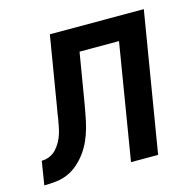

<svg xmlns="http://www.w3.org/2000/svg" viewBox="-124 -606 706 691"><g transform="rotate(-15 229.5 -260.0)"><path d="M-41 0 -27 -88Q-12 -88 2.5 -94Q17 -100 27.5 -111.5Q38 -123 45.5 -136.5Q53 -150 57.5 -164.5Q62 -179 64.5 -193.5Q67 -208 70 -223Q70 -225 70.5 -227.5Q71 -230 71 -232Q72 -239 73.5 -246.5Q75 -254 76 -261L119 -520H469L383 0H282L353 -432H206L175 -246Q171 -224 167 -202.5Q163 -181 157 -159Q151 -137 141.5 -115.5Q132 -94 118.5 -75Q105 -56 86.5 -39.5Q68 -23 47 -14Q26 -5 3.5 -2.5Q-19 0 -41 0Z"/></g></svg>

Font: Iosevka SS04 Semibold
Style: Italic
Weight: 600
Italic angle: -9°
Monospace: yes
Designer: Belleve Invis
Foundry: Belleve Invis
Version: Version 19.0.0; ttfautohint (v1.8.4)